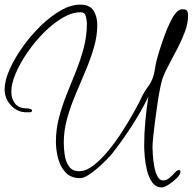

<svg xmlns="http://www.w3.org/2000/svg" viewBox="-30 -741 834 831"><path d="M670 70Q645 70 629.5 49Q614 28 606.5 -2.5Q599 -33 596.5 -63Q594 -93 594 -110Q594 -163 599 -216.5Q604 -270 612 -322Q580 -257 540.5 -196Q501 -135 456 -77Q448 -67 430.5 -49Q413 -31 392 -13Q371 5 351 17.5Q331 30 317 30Q276 30 253 4.5Q230 -21 221 -57.5Q212 -94 212 -127Q212 -181 225.5 -232.5Q239 -284 259 -333.5Q279 -383 299 -433Q319 -483 332.5 -534Q346 -585 346 -639Q346 -652 341.5 -670Q337 -688 319 -688Q282 -688 241 -664Q200 -640 160.5 -600.5Q121 -561 89 -514.5Q57 -468 38 -423.5Q19 -379 19 -344Q19 -313 35.5 -292.5Q52 -272 86 -272Q91 -272 99.5 -270Q108 -268 109 -261Q106 -255 98 -255Q90 -255 85 -255Q45 -255 17.5 -285Q-10 -315 -10 -354Q-10 -391 11 -439Q32 -487 67 -536.5Q102 -586 145 -628Q188 -670 232.5 -695.5Q277 -721 317 -721Q358 -721 374.5 -695.5Q391 -670 391 -633Q391 -585 376.5 -535.5Q362 -486 340.5 -435Q319 -384 297 -332Q275 -280 260.5 -228Q246 -176 246 -123Q246 -100 250 -71Q254 -42 268.5 -21Q283 0 313 0Q342 0 374.5 -25Q407 -50 439 -89Q471 -128 499.5 -172.5Q528 -217 550 -256.5Q572 -296 583 -320Q593 -342 608 -362Q623 -382 631 -403Q637 -419 640 -439Q643 -459 647 -476Q652 -496 661.5 -526.5Q671 -557 683 -589.5Q695 -622 709 -650Q723 -678 737 -691Q747 -701 761 -701Q775 -701 779.5 -694.5Q784 -688 784 -674Q784 -641 771 -605.5Q758 -570 739.5 -534Q721 -498 702.5 -464Q684 -430 673 -400Q669 -388 663 -359Q657 -330 651.5 -292Q646 -254 641 -216Q636 -178 633 -148Q630 -118 630 -104Q630 -94 631.5 -70.5Q633 -47 637.5 -21.5Q642 4 651.5 22Q661 40 676 40Q691 40 704 28.5Q717 17 727 6Q737 -5 744 -5Q751 -5 751 3Q751 14 735 30Q719 46 700 58Q681 70 670 70Z"/></svg>

Font: Licorice
Style: Regular
Weight: 400
Designer: Robert E. Leuschke
Foundry: Robert E. Leuschke
Version: Version 1.010; ttfautohint (v1.8.3)